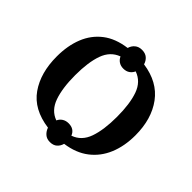

<svg xmlns="http://www.w3.org/2000/svg" viewBox="-204 -975 1235 1235"><g transform="rotate(45 413.5 -357.5)"><path d="M413 62Q384 62 365.5 45.5Q347 29 339 5Q192 -15 123.5 -112.5Q55 -210 55 -359Q55 -457 85.5 -533.5Q116 -610 178.5 -658.5Q241 -707 339 -720Q346 -745 365 -761Q384 -777 413 -777Q444 -777 462.5 -761Q481 -745 488 -720Q629 -700 700.5 -603Q772 -506 772 -358Q772 -260 740 -183Q708 -106 644.5 -57Q581 -8 486 5Q480 29 462 45.5Q444 62 413 62ZM344 -66Q353 -86 371 -97.5Q389 -109 413 -109Q440 -109 457 -97.5Q474 -86 482 -65Q551 -89 577.5 -164.5Q604 -240 604 -358Q604 -476 577.5 -551Q551 -626 482 -650Q474 -631 456.5 -618.5Q439 -606 413 -606Q389 -606 371.5 -617.5Q354 -629 345 -649Q277 -624 250.5 -549.5Q224 -475 224 -358Q224 -241 250.5 -165.5Q277 -90 344 -66Z"/></g></svg>

Font: Noto Serif
Style: Bold
Weight: 700
Designer: Monotype Design Team
Foundry: Monotype Imaging Inc.
Version: Version 2.014